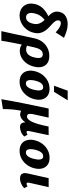

<svg xmlns="http://www.w3.org/2000/svg" viewBox="907 -1658 1040 2895"><g transform="rotate(90 1427.5 -211.0)"><path d="M215 14Q165 14 128 -4Q91 -22 67.5 -53.5Q44 -85 37 -127Q30 -169 41 -217Q52 -265 76.5 -301Q101 -337 133 -362.5Q165 -388 198 -406Q231 -424 258.5 -434.5Q286 -445 302 -451L337 -396Q299 -379 267 -352.5Q235 -326 213 -289.5Q191 -253 181 -206Q172 -165 177.5 -137.5Q183 -110 199.5 -96.5Q216 -83 241 -83Q270 -83 289.5 -99Q309 -115 321 -139.5Q333 -164 338 -190Q349 -239 337.5 -275Q326 -311 301.5 -340Q277 -369 248.5 -395Q220 -421 196 -448.5Q172 -476 161 -510Q150 -544 161 -590Q176 -652 226.5 -681.5Q277 -711 347 -711Q390 -711 440.5 -697Q491 -683 551 -655L469 -530Q450 -548 426 -566Q402 -584 377.5 -596Q353 -608 331 -608Q316 -608 304 -602Q292 -596 289 -578Q284 -551 298.5 -527.5Q313 -504 338.5 -480.5Q364 -457 392.5 -430.5Q421 -404 444.5 -370.5Q468 -337 477.5 -295Q487 -253 474 -199Q459 -134 419.5 -86.5Q380 -39 327 -12.5Q274 14 215 14Z M450 289Q464 225 477.5 165Q491 105 503.5 46Q516 -13 529 -74Q542 -135 556 -200Q572 -278 611.5 -329.5Q651 -381 706 -407.5Q761 -434 823 -434Q889 -434 930.5 -406.5Q972 -379 987 -329Q1002 -279 987 -212Q973 -145 937 -94.5Q901 -44 852 -16.5Q803 11 749 11Q718 11 693.5 2.5Q669 -6 652 -20Q635 -34 630 -50L662 -106Q673 -94 692.5 -89Q712 -84 729 -84Q760 -84 783.5 -99.5Q807 -115 823.5 -145Q840 -175 849 -220Q861 -282 848 -309Q835 -336 799 -336Q775 -336 755 -323.5Q735 -311 720 -282Q705 -253 694 -205Q677 -129 663.5 -69Q650 -9 640 40.5Q630 90 622 132Q614 174 607 212.5Q600 251 595 289Z M1213 14Q1147 14 1107 -15.5Q1067 -45 1052.5 -95.5Q1038 -146 1052 -207Q1067 -276 1106 -328Q1145 -380 1200 -409Q1255 -438 1318 -438Q1382 -438 1422 -409.5Q1462 -381 1477 -331Q1492 -281 1478 -218Q1464 -152 1426 -99.5Q1388 -47 1333 -16.5Q1278 14 1213 14ZM1237 -81Q1265 -81 1284.5 -99.5Q1304 -118 1317.5 -150Q1331 -182 1338 -221Q1350 -277 1339.5 -309.5Q1329 -342 1295 -342Q1270 -342 1250 -326Q1230 -310 1216 -279Q1202 -248 1193 -204Q1182 -145 1193 -113Q1204 -81 1237 -81ZM1273 -505 1348 -711H1493L1365 -505Z M1476 289Q1506 113 1542.5 -65.5Q1579 -244 1617 -424H1754L1700 -178Q1697 -158 1697.5 -139.5Q1698 -121 1707.5 -109Q1717 -97 1739 -97Q1758 -97 1776.5 -113.5Q1795 -130 1814 -167.5Q1833 -205 1851.5 -268Q1870 -331 1888 -423H1950Q1920 -276 1881.5 -181Q1843 -86 1798.5 -40Q1754 6 1705 6Q1694 6 1682.5 3Q1671 0 1660 -5.5Q1649 -11 1640 -18.5Q1631 -26 1626 -36L1659 -44Q1639 33 1632 111Q1625 189 1625 266ZM1897 8Q1871 8 1853.5 -3Q1836 -14 1829 -38.5Q1822 -63 1830 -103L1897 -423L2019 -424L1957 -131Q1953 -111 1956 -101Q1959 -91 1973 -91Q1980 -91 1989 -94Q1998 -97 2012 -106L2039 -55Q2006 -22 1968.5 -7Q1931 8 1897 8Z M2255 14Q2189 14 2149 -15.5Q2109 -45 2094.5 -95.5Q2080 -146 2094 -207Q2109 -276 2148 -328Q2187 -380 2242 -409Q2297 -438 2360 -438Q2424 -438 2464 -409.5Q2504 -381 2519 -331Q2534 -281 2520 -218Q2506 -152 2468 -99.5Q2430 -47 2375 -16.5Q2320 14 2255 14ZM2279 -81Q2307 -81 2326.5 -99.5Q2346 -118 2359.5 -150Q2373 -182 2380 -221Q2392 -277 2381.5 -309.5Q2371 -342 2337 -342Q2312 -342 2292 -326Q2272 -310 2258 -279Q2244 -248 2235 -204Q2224 -145 2235 -113Q2246 -81 2279 -81Z M2670 8Q2643 8 2622.5 -3Q2602 -14 2594 -39Q2586 -64 2595 -105L2667 -424H2802L2736 -131Q2732 -113 2735 -102Q2738 -91 2751 -91Q2759 -91 2768 -94Q2777 -97 2791 -106L2818 -55Q2784 -23 2745.5 -7.5Q2707 8 2670 8Z"/></g></svg>

Font: Ysabeau Office ExtraBold
Style: Italic
Weight: 800
Italic angle: -12°
Designer: Christian Thalmann (Catharsis Fonts)
Version: Version 2.001;gftools[0.9.30]; featfreeze: tnum,lnum,ss02